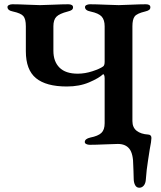

<svg xmlns="http://www.w3.org/2000/svg" viewBox="-20 -674 755 899"><path d="M606 162 605 127Q604 118 604 102Q604 46 586 23Q568 0 532 0Q514 0 472 2Q426 4 400 4Q391 4 384 0.5Q377 -3 377 -9Q377 -24 403 -30Q439 -37 454.5 -51.5Q470 -66 470 -97V-307Q470 -317 467.5 -322.5Q465 -328 462 -326Q443 -308 397.5 -288.5Q352 -269 293 -269Q196 -269 148.5 -308Q101 -347 101 -434V-551Q101 -585 89.5 -598.5Q78 -612 41 -620Q15 -625 15 -641Q15 -647 22 -650.5Q29 -654 38 -654Q65 -654 109 -652Q149 -650 167 -650Q186 -650 228 -652Q274 -654 300 -654Q310 -654 316 -650.5Q322 -647 322 -640Q322 -632 316 -627.5Q310 -623 297 -620Q258 -610 244 -595.5Q230 -581 230 -551V-436Q230 -386 258.5 -357.5Q287 -329 344 -329Q378 -329 413 -340.5Q448 -352 463 -363Q470 -368 470 -385V-551Q470 -581 456 -596.5Q442 -612 404 -620Q378 -625 378 -641Q378 -647 385 -650.5Q392 -654 401 -654Q428 -654 474 -652Q516 -650 536 -650Q552 -650 592 -652Q636 -654 663 -654Q684 -654 684 -640Q684 -632 678 -627.5Q672 -623 659 -620Q621 -611 610.5 -597Q600 -583 600 -551V-107Q600 -77 620 -61.5Q640 -46 674 -44Q689 -43 689 -28Q689 -14 681 26Q680 35 673 78Q666 121 663 165Q662 184 653.5 194.5Q645 205 632 205Q619 205 612.5 192.5Q606 180 606 162Z"/></svg>

Font: EB Garamond SemiBold
Style: Regular
Weight: 600
Designer: Georg Duffner and Octavio Pardo
Foundry: Georg Duffner
Version: Version 1.000